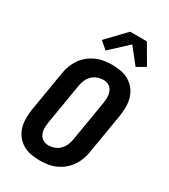

<svg xmlns="http://www.w3.org/2000/svg" viewBox="-234 -1091 1068 1210"><g transform="rotate(30 300.0 -486.0)"><path d="M257 8Q223 8 191 2Q159 -4 132.5 -20Q106 -36 87 -60.5Q68 -85 59 -115.5Q50 -146 50 -179Q50 -212 55 -245L104 -538Q108 -566 118.5 -594Q129 -622 146 -646.5Q163 -671 187 -690.5Q211 -710 238.5 -722Q266 -734 295 -738.5Q324 -743 352 -743Q386 -743 418 -737Q450 -731 476.5 -715Q503 -699 522 -674.5Q541 -650 550 -619.5Q559 -589 559 -556Q559 -523 554 -490L505 -197Q501 -169 490.5 -141Q480 -113 463 -88.5Q446 -64 422 -44.5Q398 -25 370.5 -13Q343 -1 314 3.5Q285 8 257 8ZM257 -102Q279 -102 300.5 -110Q322 -118 338 -134.5Q354 -151 363 -172Q372 -193 375 -215L424 -508Q426 -523 427 -537.5Q428 -552 426 -566Q424 -580 418.5 -592.5Q413 -605 403.5 -614.5Q394 -624 380.5 -628.5Q367 -633 353 -633Q331 -633 309 -625Q287 -617 271 -600.5Q255 -584 246 -563Q237 -542 234 -520L185 -227Q183 -212 182 -197.5Q181 -183 183 -169Q185 -155 190.5 -142.5Q196 -130 205.5 -120.5Q215 -111 229 -106.5Q243 -102 257 -102ZM270 -800 217 -846 345 -980H467L548 -841L486 -805L397 -917Z"/></g></svg>

Font: Iosevka Aile Extrabold
Style: Italic
Weight: 800
Italic angle: -9°
Designer: Belleve Invis
Foundry: Belleve Invis
Version: Version 31.1.0; ttfautohint (v1.8.4)